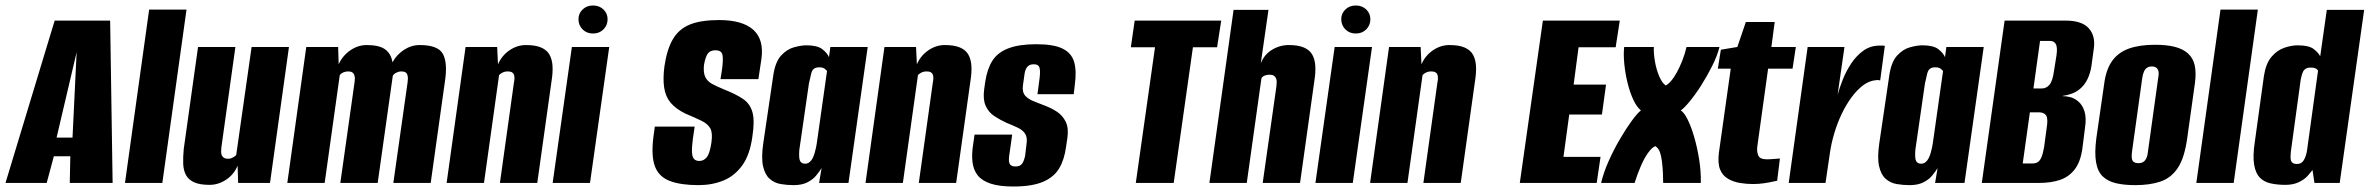

<svg xmlns="http://www.w3.org/2000/svg" viewBox="-54 -666 8627 699"><path d="M-34 0 145 -591H347L356 0H200L202 -97H142L116 0ZM152 -165H210L225 -476Z M401 0 489 -631H625L537 0Z M709 7Q674 7 653.5 -2Q633 -11 623.5 -28Q614 -45 613 -69Q612 -93 615 -124L667 -495H803L752 -130Q751 -121 751 -113.5Q751 -106 753.5 -100.5Q756 -95 761.5 -91.5Q767 -88 776 -88Q784 -88 789.5 -90.5Q795 -93 799.5 -96Q804 -99 806 -102L862 -495H998L929 0H813L811 -63Q798 -31 769.5 -12Q741 7 709 7Z M992 0 1061 -495H1177L1179 -432Q1193 -463 1221 -482.5Q1249 -502 1281 -502Q1327 -502 1348.5 -486Q1370 -470 1375 -439Q1389 -466 1416 -484Q1443 -502 1474 -502Q1541 -502 1558.5 -469.5Q1576 -437 1566 -371L1514 0H1378L1430 -367Q1432 -381 1430 -390Q1428 -399 1422.5 -402.5Q1417 -406 1407 -406Q1398 -406 1389 -401.5Q1380 -397 1376 -390L1321 0H1185L1237 -368Q1239 -382 1236.5 -390.5Q1234 -399 1228.5 -402.5Q1223 -406 1214 -406Q1204 -406 1196 -402.5Q1188 -399 1183 -393L1128 0Z M1572 0 1641 -495H1756L1759 -432Q1773 -464 1801 -483Q1829 -502 1861 -502Q1895 -502 1916 -493Q1937 -484 1946.5 -467Q1956 -450 1957.5 -426Q1959 -402 1954 -371L1902 0H1766L1817 -365Q1819 -374 1819 -381.5Q1819 -389 1817 -394.5Q1815 -400 1809.5 -403Q1804 -406 1794 -406Q1787 -406 1781 -404Q1775 -402 1770.5 -399Q1766 -396 1763 -393L1708 0Z M1958 0 2028 -495H2164L2094 0ZM2105 -544Q2082 -544 2067 -559Q2052 -574 2052 -596Q2052 -617 2067 -631.5Q2082 -646 2105 -646Q2128 -646 2143 -631.5Q2158 -617 2158 -596Q2158 -574 2143 -559Q2128 -544 2105 -544Z M2489 8Q2425 8 2385 -7Q2345 -22 2330.5 -60Q2316 -98 2325 -169L2330 -205H2475L2468 -157Q2464 -125 2465.5 -108.5Q2467 -92 2474 -86Q2481 -80 2492 -80Q2508 -80 2519 -93.5Q2530 -107 2536 -147Q2541 -182 2532 -198.5Q2523 -215 2500.5 -226Q2478 -237 2440 -253Q2406 -270 2387.5 -292Q2369 -314 2364 -347Q2359 -380 2365 -425Q2374 -486 2395.5 -523Q2417 -560 2457 -576.5Q2497 -593 2564 -593Q2649 -593 2688.5 -557.5Q2728 -522 2718 -451L2707 -378Q2673 -378 2638.5 -378Q2604 -378 2569 -378L2574 -409Q2580 -451 2576 -467Q2572 -483 2551 -483Q2531 -483 2522.5 -470.5Q2514 -458 2509 -430Q2506 -402 2513.5 -386Q2521 -370 2538.5 -360.5Q2556 -351 2583 -340Q2626 -323 2651.5 -305.5Q2677 -288 2685.5 -257Q2694 -226 2685 -168Q2676 -102 2648 -63.5Q2620 -25 2579 -8.5Q2538 8 2489 8Z M2835 8Q2811 8 2788 4Q2765 0 2748 -15Q2731 -30 2724 -61Q2717 -92 2725 -146L2761 -390Q2768 -440 2789.5 -463.5Q2811 -487 2837 -494Q2863 -501 2882 -501Q2921 -501 2939 -487.5Q2957 -474 2964 -458L2969 -495H3105L3035 0H2928L2937 -54Q2929 -41 2917 -26.5Q2905 -12 2885 -2Q2865 8 2835 8ZM2877 -70Q2886 -70 2893 -75.5Q2900 -81 2904.5 -90Q2909 -99 2912 -109.5Q2915 -120 2917 -129.5Q2919 -139 2920 -147L2957 -408Q2955 -409 2952 -412.5Q2949 -416 2943.5 -418.5Q2938 -421 2929 -421Q2916 -421 2909 -415.5Q2902 -410 2899 -397Q2896 -384 2891 -362L2856 -120Q2855 -106 2855.5 -96Q2856 -86 2858.5 -80.5Q2861 -75 2866 -72.5Q2871 -70 2877 -70Z M3097 0 3166 -495H3281L3284 -432Q3298 -464 3326 -483Q3354 -502 3386 -502Q3420 -502 3441 -493Q3462 -484 3471.5 -467Q3481 -450 3482.5 -426Q3484 -402 3479 -371L3427 0H3291L3342 -365Q3344 -374 3344 -381.5Q3344 -389 3342 -394.5Q3340 -400 3334.5 -403Q3329 -406 3319 -406Q3312 -406 3306 -404Q3300 -402 3295.5 -399Q3291 -396 3288 -393L3233 0Z M3635 13Q3584 13 3552.5 2.5Q3521 -8 3505.5 -27.5Q3490 -47 3486.5 -76Q3483 -105 3489 -141L3494 -176H3631L3622 -112Q3619 -96 3619 -84Q3619 -72 3624.5 -66Q3630 -60 3643 -60Q3656 -60 3662.5 -65.5Q3669 -71 3672.5 -80Q3676 -89 3678 -98L3683 -140Q3687 -165 3678.5 -178.5Q3670 -192 3652.5 -200.5Q3635 -209 3610 -219Q3588 -229 3566.5 -243Q3545 -257 3534.5 -280.5Q3524 -304 3529 -341L3533 -369Q3540 -415 3559 -445Q3578 -475 3617 -490Q3656 -505 3719 -505Q3782 -505 3814.5 -489Q3847 -473 3856.5 -440.5Q3866 -408 3859 -358L3855 -323H3723L3731 -383Q3734 -410 3730 -421Q3726 -432 3710 -432Q3693 -432 3685.5 -422Q3678 -412 3676 -397L3670 -354Q3667 -330 3679 -317Q3691 -304 3711.5 -296.5Q3732 -289 3751 -281Q3775 -272 3795 -258.5Q3815 -245 3826 -222.5Q3837 -200 3832 -164L3827 -131Q3821 -85 3802 -53Q3783 -21 3743 -4Q3703 13 3635 13Z M4081 0 4151 -494H4063L4077 -591H4392L4377 -494H4289L4219 0Z M4349 0 4437 -630H4564L4536 -435Q4548 -467 4576.5 -484.5Q4605 -502 4638 -502Q4672 -502 4693 -493Q4714 -484 4723.5 -467Q4733 -450 4734.5 -426Q4736 -402 4731 -371L4679 0H4543L4593 -352Q4594 -361 4594 -368Q4594 -375 4591.5 -381Q4589 -387 4583.5 -390.5Q4578 -394 4568 -394Q4559 -394 4552 -391.5Q4545 -389 4541.5 -385.5Q4538 -382 4538 -378L4485 0Z M4735 0 4805 -495H4941L4871 0ZM4882 -544Q4859 -544 4844 -559Q4829 -574 4829 -596Q4829 -617 4844 -631.5Q4859 -646 4882 -646Q4905 -646 4920 -631.5Q4935 -617 4935 -596Q4935 -574 4920 -559Q4905 -544 4882 -544Z M4934 0 5003 -495H5118L5121 -432Q5135 -464 5163 -483Q5191 -502 5223 -502Q5257 -502 5278 -493Q5299 -484 5308.5 -467Q5318 -450 5319.5 -426Q5321 -402 5316 -371L5264 0H5128L5179 -365Q5181 -374 5181 -381.5Q5181 -389 5179 -394.5Q5177 -400 5171.5 -403Q5166 -406 5156 -406Q5149 -406 5143 -404Q5137 -402 5132.5 -399Q5128 -396 5125 -393L5070 0Z M5479 0 5563 -591H5843L5828 -494H5693L5675 -358H5793L5778 -249H5659L5638 -95H5773L5759 0Z M5775 0Q5784 -38 5802.5 -79.5Q5821 -121 5843.5 -159.5Q5866 -198 5886.5 -226Q5907 -254 5920 -264Q5905 -276 5892.5 -302.5Q5880 -329 5871.5 -363.5Q5863 -398 5859.5 -433Q5856 -468 5859 -495H5967Q5966 -472 5971 -442.5Q5976 -413 5986.5 -388.5Q5997 -364 6010 -355Q6018 -358 6029 -370.5Q6040 -383 6050.5 -402Q6061 -421 6070.5 -445Q6080 -469 6086 -495H6206Q6198 -463 6179.5 -426Q6161 -389 6139 -354.5Q6117 -320 6096.5 -295.5Q6076 -271 6065 -264Q6077 -257 6090 -231Q6103 -205 6114 -167Q6125 -129 6132 -85.5Q6139 -42 6138 0H6001Q6001 -17 6000 -37.5Q5999 -58 5996.5 -78.5Q5994 -99 5988.5 -113.5Q5983 -128 5972 -134Q5960 -129 5946 -109.5Q5932 -90 5919.5 -61Q5907 -32 5897 0Z M6328 4Q6304 4 6280 0Q6256 -4 6236.5 -15.5Q6217 -27 6208 -49.5Q6199 -72 6204 -111L6247 -416H6200L6211 -485L6271 -495L6302 -586H6407L6395 -495H6484L6472 -416H6383L6344 -135Q6341 -117 6346.5 -101.5Q6352 -86 6378 -86Q6390 -86 6407.5 -87.5Q6425 -89 6426 -89L6416 -8Q6414 -8 6401.5 -5Q6389 -2 6369 1Q6349 4 6328 4Z M6458 0 6527 -495H6661L6636 -321Q6643 -346 6655 -376.5Q6667 -407 6686 -435.5Q6705 -464 6730.5 -482Q6756 -500 6789 -500Q6793 -500 6799 -500Q6805 -500 6808 -499L6791 -373Q6789 -374 6784.5 -374.5Q6780 -375 6775 -374Q6751 -372 6729 -355.5Q6707 -339 6687 -312Q6667 -285 6651 -251.5Q6635 -218 6624 -181Q6613 -144 6608 -109L6592 0Z M6898 8Q6874 8 6851 4Q6828 0 6811 -15Q6794 -30 6787 -61Q6780 -92 6788 -146L6824 -390Q6831 -440 6852.5 -463.5Q6874 -487 6900 -494Q6926 -501 6945 -501Q6984 -501 7002 -487.5Q7020 -474 7027 -458L7032 -495H7168L7098 0H6991L7000 -54Q6992 -41 6980 -26.5Q6968 -12 6948 -2Q6928 8 6898 8ZM6940 -70Q6949 -70 6956 -75.5Q6963 -81 6967.5 -90Q6972 -99 6975 -109.5Q6978 -120 6980 -129.5Q6982 -139 6983 -147L7020 -408Q7018 -409 7015 -412.5Q7012 -416 7006.5 -418.5Q7001 -421 6992 -421Q6979 -421 6972 -415.5Q6965 -410 6962 -397Q6959 -384 6954 -362L6919 -120Q6918 -106 6918.5 -96Q6919 -86 6921.5 -80.5Q6924 -75 6929 -72.5Q6934 -70 6940 -70Z M7161 0 7244 -591H7466Q7525 -591 7550 -563.5Q7575 -536 7569 -491L7560 -425Q7556 -399 7545.5 -377.5Q7535 -356 7518 -342Q7505 -331 7488.5 -325Q7472 -319 7456 -317L7455 -316Q7470 -316 7484.5 -312Q7499 -308 7513 -296Q7528 -283 7535 -260Q7542 -237 7537 -203L7527 -124Q7520 -76 7499 -49Q7478 -22 7445.5 -11Q7413 0 7369 0ZM7310 -71H7347Q7357 -71 7365 -76Q7373 -81 7378.5 -94.5Q7384 -108 7388 -132L7397 -199Q7403 -235 7395 -246Q7387 -257 7370 -257H7336ZM7349 -344H7380Q7396 -344 7407.5 -357.5Q7419 -371 7424 -409L7433 -465Q7437 -494 7430.5 -505.5Q7424 -517 7409 -517H7373Z M7720 8Q7679 8 7649.5 1Q7620 -6 7601.5 -23.5Q7583 -41 7577 -75Q7571 -109 7578 -163L7607 -364Q7614 -415 7636.5 -445.5Q7659 -476 7697.5 -489.5Q7736 -503 7792 -503Q7834 -503 7863.5 -495.5Q7893 -488 7911.5 -471.5Q7930 -455 7936 -428.5Q7942 -402 7937 -364L7909 -164Q7899 -91 7874.5 -54.5Q7850 -18 7811.5 -5Q7773 8 7720 8ZM7731 -72Q7742 -72 7749 -76.5Q7756 -81 7760.5 -91Q7765 -101 7766 -115L7803 -381Q7806 -395 7804.5 -404.5Q7803 -414 7797 -419Q7791 -424 7780 -424Q7769 -424 7762 -419Q7755 -414 7751 -404.5Q7747 -395 7745 -381L7708 -115Q7706 -101 7707 -91Q7708 -81 7714 -76.5Q7720 -72 7731 -72Z M7942 0 8030 -631H8166L8078 0Z M8266 7Q8236 7 8212 1.5Q8188 -4 8173 -19.5Q8158 -35 8152.5 -66Q8147 -97 8155 -150L8188 -389Q8195 -435 8215.5 -459Q8236 -483 8262 -492Q8288 -501 8311 -501Q8351 -501 8368.5 -488Q8386 -475 8393 -461L8417 -630H8553L8464 0H8372L8365 -47Q8359 -39 8347.5 -26Q8336 -13 8315.5 -3Q8295 7 8266 7ZM8308 -69Q8317 -69 8323 -72.5Q8329 -76 8333 -82.5Q8337 -89 8340 -97.5Q8343 -106 8345 -118Q8355 -190 8365 -263Q8375 -336 8385 -408Q8385 -410 8382 -413Q8379 -416 8373.5 -418Q8368 -420 8358 -420Q8346 -420 8339 -415Q8332 -410 8328.5 -400.5Q8325 -391 8322 -376L8286 -113Q8285 -102 8285 -94Q8285 -86 8287 -80.5Q8289 -75 8294 -72Q8299 -69 8308 -69Z"/></svg>

Font: Alumni Sans Thin ExtraBold
Style: Italic
Weight: 800
Italic angle: -8°
Version: Version 1.016